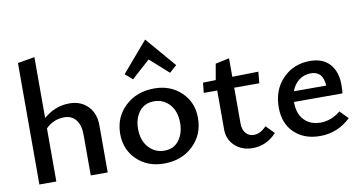

<svg xmlns="http://www.w3.org/2000/svg" viewBox="-72 -903 2055 1093"><g transform="rotate(-10 956.0 -356.0)"><path d="M325 -425Q390 -425 431 -383.5Q472 -342 472 -271V0H374V-236Q374 -290 350 -321Q326 -352 282 -352Q220 -352 175 -307V0H77V-702L175 -719V-367Q242 -425 325 -425Z M706 -497 664 -534 813 -708 962 -534 920 -497 813 -593ZM798 6Q703 6 641.5 -53Q580 -112 580 -203Q580 -299 646.5 -362Q713 -425 815 -425Q909 -425 970.5 -366Q1032 -307 1032 -217Q1032 -120 966 -57Q900 6 798 6ZM812 -66Q867 -66 897 -106.5Q927 -147 927 -206Q927 -273 891.5 -313Q856 -353 801 -353Q746 -353 715.5 -313Q685 -273 685 -214Q685 -147 721.5 -106.5Q758 -66 812 -66Z M1402 -103 1448 -56Q1390 7 1310 7Q1248 7 1207.5 -30.5Q1167 -68 1167 -126V-351H1089L1095 -409L1169 -411L1185 -503L1265 -520V-413L1416 -416L1410 -350H1265V-144Q1265 -107 1283 -86.5Q1301 -66 1329 -66Q1367 -66 1402 -103Z M1831 -113 1877 -66Q1801 6 1700 6Q1608 6 1551.5 -48Q1495 -102 1495 -195Q1495 -296 1557.5 -360.5Q1620 -425 1715 -425Q1790 -425 1829.5 -380.5Q1869 -336 1869 -261Q1869 -229 1866 -211H1586V-207Q1586 -143 1621 -106Q1656 -69 1716 -69Q1777 -69 1831 -113ZM1709 -355Q1669 -355 1639.5 -332.5Q1610 -310 1596 -271H1783Q1778 -355 1709 -355Z"/></g></svg>

Font: EauTest Semibold
Style: Regular
Weight: 600
Designer: Christian Thalmann (Catharsis Fonts)
Version: Version 0.001;PS 000.001;hotconv 1.0.88;makeotf.lib2.5.64775